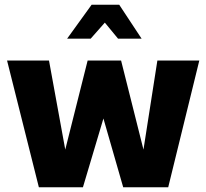

<svg xmlns="http://www.w3.org/2000/svg" viewBox="-20 -795 876 815"><path d="M10 -538H188L257 -160L352 -538H494L589 -160L648 -538H826L694 0H503L419 -292L332 0H145ZM369 -775H486L581 -631H481L425 -699L365 -631H265Z"/></svg>

Font: Exo ExtraBold
Style: Regular
Weight: 800
Designer: Natanael Gama
Foundry: Natanael Gama
Version: Version 1.500